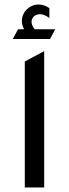

<svg xmlns="http://www.w3.org/2000/svg" viewBox="-20 -832 306 852"><path d="M37 -659H202L225 -702H134C124 -714 120 -726 120 -736C120 -756 138 -769 157 -769C169 -769 184 -764 199 -752V-796C183 -807 167 -812 151 -812C111 -812 77 -779 77 -739C77 -727 80 -715 87 -702H60L37 -659ZM90 0H176V-605L90 -559V0Z"/></svg>

Font: Tajawal Medium
Style: Regular
Weight: 500
Designer: Boutros Fonts
Foundry: Created by Boutros International 2017
Version: Version 1.700